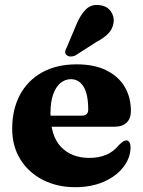

<svg xmlns="http://www.w3.org/2000/svg" viewBox="-20 -756 588 789"><path d="M517.9 -300.3Q517.9 -269.2 500.6 -252.3Q483.4 -235.3 450.9 -235.3H146.6V-280.8H315.8Q342.5 -280.8 342.5 -305.5Q342.5 -369.7 323.2 -400.2Q303.9 -430.6 271.7 -430.6Q247.3 -430.6 228.3 -414.7Q209.3 -398.8 198.3 -367.7Q187.4 -336.7 187.4 -291.5Q187.4 -197.7 230.6 -152.4Q273.9 -107.1 347 -107.1Q385.5 -107.1 415.6 -119.5Q445.8 -131.9 468.2 -159.4Q480 -170.9 486.4 -174.9Q492.9 -179 499.3 -179Q508.3 -179 512.5 -170.3Q516.7 -161.7 516.6 -149.3Q515.6 -106 486.5 -68.8Q457.4 -31.6 406.6 -9.2Q355.9 13.2 289.2 13.2Q214.7 13.2 156.1 -16.8Q97.5 -46.8 63.8 -100.8Q30.1 -154.8 30.1 -227.1Q30.1 -305.9 61.5 -365.3Q92.9 -424.8 152.4 -458.2Q211.9 -491.6 295.3 -491.6Q367.5 -491.6 417.2 -466.9Q466.9 -442.3 492.4 -399.2Q517.9 -356.1 517.9 -300.3ZM295.5 -659.1Q311.9 -697 333.8 -718.2Q355.6 -739.4 389.6 -734.7Q420 -731.3 435.1 -709.7Q450.3 -688.1 446.9 -664.4Q443.5 -638.1 426.4 -619.7Q409.4 -601.3 377.1 -584.1L288.7 -527.5Q279.5 -523.6 269.6 -523.8Q259.7 -524.1 253.6 -529.7Q246.6 -536.5 248 -544.5Q249.4 -552.5 254.2 -561Z"/></svg>

Font: Fraunces
Style: Regular
Weight: 900
Version: Version 1.000;[b76b70a41]